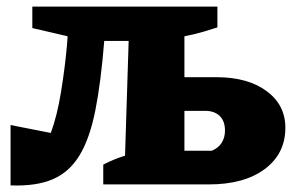

<svg xmlns="http://www.w3.org/2000/svg" viewBox="-20 -559 887 582"><path d="M12 3V-180L134 -156Q153 -207 165 -280.5Q177 -354 183 -422L185 -449L78 -474V-539H639V-476Q621 -470 595.5 -462.5Q570 -455 539 -449V-325H636Q731 -325 788 -283Q845 -241 845 -172Q845 -93 782.5 -46.5Q720 0 613 0H293V-60Q328 -78 359 -87L370 -435H296Q286 -310 269 -224.5Q252 -139 221 -88Q190 -37 139.5 -15.5Q89 6 12 3ZM539 -102H622Q643 -111 652.5 -127Q662 -143 662 -163Q662 -192 646 -207.5Q630 -223 602 -223H539Z"/></svg>

Font: Piazzolla SC ExtraBold
Style: Regular
Weight: 800
Designer: Juan Pablo del Peral
Foundry: Huerta Tipografica
Version: Version 1.330